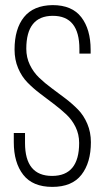

<svg xmlns="http://www.w3.org/2000/svg" viewBox="-20 -726 410 752"><path d="M186 -706Q262 -706 298.5 -658.5Q335 -611 335 -531V-516H291V-534Q291 -664 187 -664Q83 -664 83 -535Q83 -501 97 -472Q111 -443 133.5 -421.5Q156 -400 182.5 -380.5Q209 -361 236 -340.5Q263 -320 285.5 -297Q308 -274 322 -241Q336 -208 336 -169Q336 -89 299 -41.5Q262 6 185 6Q108 6 71 -41.5Q34 -89 34 -169V-205H78V-166Q78 -37 184 -37Q290 -37 290 -166Q290 -200 276 -228.5Q262 -257 239.5 -278Q217 -299 190.5 -319Q164 -339 137 -359.5Q110 -380 87.5 -403Q65 -426 51 -459Q37 -492 37 -532Q37 -613 74 -659Q111 -705 186 -706Z"/></svg>

Font: TypoPRO Bebas Neue
Style: Regular
Weight: 400
Designer: Ryoichi Tsunekawa
Foundry: Ryoichi Tsunekawa
Version: Version 001.003